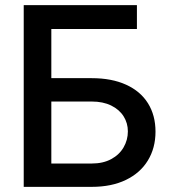

<svg xmlns="http://www.w3.org/2000/svg" viewBox="-20 -727 667 747"><path d="M72.3 -707H512.7V-614.3H179.7V-422.9H336.9Q414.6 -422.9 470.5 -397.5Q526.4 -372.1 555.7 -325.2Q585 -278.3 585 -214.8Q585 -151.4 555.4 -102.8Q525.9 -54.2 470 -27.1Q414.1 0 336.9 0H72.3ZM477.5 -215.8Q477.5 -248 460.9 -274.4Q444.3 -300.8 412.6 -316.4Q380.9 -332 336.9 -332H179.7V-90.8H336.9Q380.9 -90.8 412.6 -107.9Q444.3 -125 460.9 -153.8Q477.5 -182.6 477.5 -215.8Z"/></svg>

Font: Pretendard Medium
Style: Regular
Weight: 500
Designer: Base glyphs from Inter by Rasmus Andersson; Hangeul glyphs from Noto Sans CJK(Source Han Sans) by Jang Soo-young and Kan
Foundry: Kil Hyung-jin
Version: Version 1.309